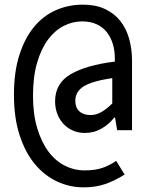

<svg xmlns="http://www.w3.org/2000/svg" viewBox="-20 -660 640 826"><path d="M340 146Q280 146 226 121Q172 96 130.5 46.5Q89 -3 64.5 -78Q40 -153 40 -252Q40 -351 63.5 -424Q87 -497 127 -545Q167 -593 221 -616.5Q275 -640 337 -640Q391 -640 431 -621.5Q471 -603 497 -570.5Q523 -538 535.5 -493.5Q548 -449 548 -398V-100H484L475 -154H471Q451 -127 418 -107.5Q385 -88 345 -88Q318 -88 294.5 -98Q271 -108 254 -126Q237 -144 227 -169Q217 -194 217 -224Q217 -302 284.5 -341Q352 -380 474 -395V-410Q474 -442 465.5 -470.5Q457 -499 440 -521Q423 -543 396 -555.5Q369 -568 333 -568Q293 -568 255 -549Q217 -530 187.5 -491Q158 -452 140 -391.5Q122 -331 122 -248Q122 -169 140 -109Q158 -49 188 -8.5Q218 32 258.5 52.5Q299 73 344 73Q389 73 420 62.5Q451 52 480 32L516 91Q475 117 433.5 131.5Q392 146 340 146ZM370 -165Q394 -165 417 -178.5Q440 -192 463 -215V-324Q376 -311 340 -288.5Q304 -266 304 -226Q304 -197 321.5 -181Q339 -165 370 -165Z"/></svg>

Font: Source Code Pro Semibold
Style: Regular
Weight: 600
Monospace: yes
Designer: Paul D. Hunt, Teo Tuominen
Foundry: Adobe Systems Incorporated
Version: Version 2.030;PS 1.000;hotconv 16.6.51;makeotf.lib2.5.65220